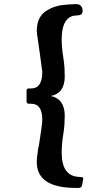

<svg xmlns="http://www.w3.org/2000/svg" viewBox="-20 -845 540 940"><path d="M351 75Q160 75 160 -52Q160 -74 165 -102L167 -118Q168 -120 168 -122Q168 -124 169 -126L170 -130Q178 -181 182.5 -213Q187 -245 187 -259Q187 -337 133 -337H122Q110 -337 110 -349V-401Q110 -412 122 -412H133Q187 -412 187 -493Q182 -533 175.5 -579.5Q169 -626 161 -681V-686Q160 -689 160 -695Q161 -767 212 -795Q242 -814 283 -820Q297 -822 314.5 -823Q332 -824 352 -825Q380 -825 384 -798Q388 -771 362 -770Q354 -769 346.5 -768.5Q339 -768 334 -766Q282 -750 282 -651Q282 -631 284 -609.5Q286 -588 290 -563Q294 -538 295.5 -515Q297 -492 297 -471Q297 -389 229 -375Q297 -360 297 -278Q297 -258 295.5 -236Q294 -214 290 -189Q286 -164 284 -141.5Q282 -119 282 -98Q282 17 366 21L378 22Q389 22 387 33L382 61Q379 75 365 75Z"/></svg>

Font: s+UCsàWOS
Style: Regular
Weight: 400
Designer: FontworksQlS√∏0¬ü¬ôs√†OS¬àe[W\~√Ñ: ZERO[P0e√∂QI¬ä0¬ÉFSW0¬ò¬ëQ√°0R¬ûO0Little White Dog0YHv}N_0^_qMagmeta0v
Version: Version 1.000; 20230222